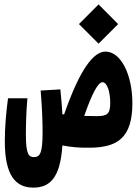

<svg xmlns="http://www.w3.org/2000/svg" viewBox="-20 -669 626 876"><path d="M393.6 4.9C513.2 2.9 584 -38.1 584 -197.8C584 -329.1 531.2 -433.6 461.4 -433.6C406.7 -433.6 344.7 -354 272.5 -147C270 -147.5 267.1 -147.5 264.6 -147.9C263.2 -177.7 260.3 -212.4 255.4 -261.2L165.5 -255.9C171.9 -177.7 174.3 -118.2 174.3 -66.4C174.3 27.3 163.6 47.9 134.8 47.9C110.8 47.9 98.1 34.2 98.1 -55.7C98.1 -100.6 99.6 -157.7 105 -220.7H16.6C7.8 -156.2 2 -87.4 2 -23.9C2 130.9 50.8 187 131.8 187C205.1 187 254.9 146 264.6 -5.4C308.1 2.4 339.8 5.9 393.6 4.9ZM429.7 -469.7 519 -559.1 429.7 -648.9 340.3 -559.1ZM364.3 -140.1C399.9 -242.7 427.7 -293.9 447.3 -293.9C470.2 -293.9 482.9 -247.1 482.9 -199.2C482.9 -150.4 469.7 -139.2 423.3 -139.2C400.4 -139.2 380.9 -139.6 364.3 -140.1Z"/></svg>

Font: Cascadia Code
Style: Bold
Weight: 700
Monospace: yes
Designer: Aaron Bell
Foundry: Saja Typeworks
Version: Version 2404.023